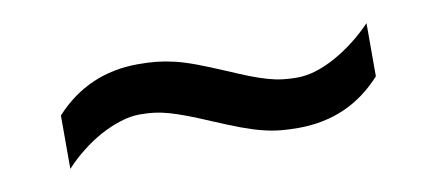

<svg xmlns="http://www.w3.org/2000/svg" viewBox="-30 -494 622 273"><g transform="rotate(-10 280.5 -357.5)"><path d="M264.2 -324.2Q246.1 -332 232.4 -337.2Q218.8 -342.3 207.8 -345.5Q196.8 -348.6 186.8 -349.9Q176.8 -351.1 166 -351.1Q152.3 -351.1 137.7 -346.4Q123 -341.8 108.6 -334Q94.2 -326.2 80.6 -315.4Q66.9 -304.7 55.2 -292V-369.1Q103.5 -421.9 175.8 -421.9Q189.9 -421.9 202.1 -420.7Q214.4 -419.4 227.8 -416.3Q241.2 -413.1 257.6 -407Q273.9 -400.9 296.9 -391.1Q314.9 -383.3 328.6 -377.9Q342.3 -372.6 353.5 -369.4Q364.7 -366.2 374.8 -365Q384.8 -363.8 395 -363.8Q409.2 -363.8 423.6 -368.4Q438 -373 452.4 -381.1Q466.8 -389.2 480.5 -399.9Q494.1 -410.6 505.9 -422.9V-346.2Q458 -293 384.8 -293Q370.6 -293 358.6 -294.2Q346.7 -295.4 333.3 -298.8Q319.8 -302.2 303.5 -308.3Q287.1 -314.5 264.2 -324.2Z"/></g></svg>

Font: Droids
Style: b
Weight: 700
Foundry: Ascender Corporation
Version: Version 1.00 build 113